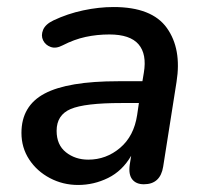

<svg xmlns="http://www.w3.org/2000/svg" viewBox="-20 -517 589 546"><path d="M202 9Q159 9 122 -10.5Q85 -30 63 -63.5Q41 -97 41 -139Q41 -216 107 -251Q173 -286 316 -286H385L389 -310Q398 -363 374 -391Q350 -419 291 -419Q256 -419 223.5 -412Q191 -405 158 -388Q139 -378 124 -383.5Q109 -389 102.5 -402.5Q96 -416 102.5 -432Q109 -448 132 -459Q172 -478 216.5 -487.5Q261 -497 303 -497Q412 -497 454.5 -437.5Q497 -378 482 -284L444 -43Q436 7 389 7Q367 7 356 -7Q345 -21 349 -49L353 -74Q328 -31 287.5 -11Q247 9 202 9ZM231 -63Q282 -63 321.5 -96.5Q361 -130 370 -190L375 -224H325Q221 -224 181 -207Q141 -190 141 -145Q141 -105 167.5 -84Q194 -63 231 -63Z"/></svg>

Font: Nunito SemiBold
Style: Italic
Weight: 600
Italic angle: -9°
Designer: Vernon Adams
Foundry: Vernon Adams
Version: Version 3.601; ttfautohint (v1.8.2.53-6de2)